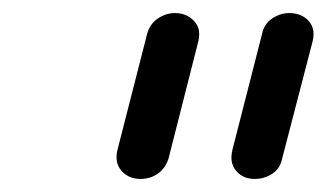

<svg xmlns="http://www.w3.org/2000/svg" viewBox="-20 -792 500 294"><path d="M195 -518Q177 -518 166 -530.5Q155 -543 160 -563L205 -739Q209 -755 221.5 -763.5Q234 -772 248 -772Q266 -772 277.5 -759.5Q289 -747 283 -726L238 -549Q233 -534 221.5 -526Q210 -518 195 -518ZM370 -518Q352 -518 341.5 -530.5Q331 -543 336 -563L381 -739Q384 -755 396.5 -763.5Q409 -772 423 -772Q442 -772 453 -759.5Q464 -747 458 -726L412 -549Q409 -534 397 -526Q385 -518 370 -518Z"/></svg>

Font: Edu TAS Beginner Medium
Style: Regular
Weight: 500
Version: Version 1.003